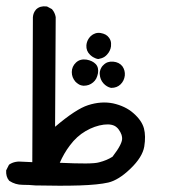

<svg xmlns="http://www.w3.org/2000/svg" viewBox="-52 -423 572 617"><path d="M62 172.9Q41.5 170.9 20.5 170.9Q8.8 170.9 -1.7 167.7Q-12.2 164.6 -22 158.2L-22.5 157.7L-22.9 157.2Q-28.3 150.9 -30.5 142.8Q-32.7 134.8 -32.2 125.5V124.5L-31.7 123.5L-23.9 107.9L-22.9 106.4L-22 105.5Q-4.4 93.8 21 96.7L51.8 98.1L53.7 -367.2V-367.7Q54.7 -382.3 64 -392.6L64.5 -393.1Q77.1 -404.8 97.2 -402.3H98.6L99.6 -401.9L114.3 -394L115.2 -393.6L115.7 -392.6Q124.5 -382.3 127 -368.2V-367.7V-367.2L125 -15.6Q192.4 -72.8 231 -85Q272.9 -98.6 311.5 -90.8Q331.1 -86.4 347.4 -78.6Q363.8 -70.8 377 -59.1Q403.8 -35.6 410.6 -10.3Q417 14.2 411.6 47.9Q405.8 82 367.2 119.1Q329.1 155.8 295.9 163.6Q263.7 170.9 204.1 172.9Q145.5 174.8 62.5 172.9ZM309.6 80.6Q343.3 37.1 340.3 19Q339.8 14.2 338.4 9.8Q336.9 5.4 334.7 1.5Q332.5 -2.4 329.8 -6.3Q327.1 -10.3 323.7 -13.2Q310.5 -25.9 281.7 -22.5Q252 -18.6 223.1 -1.7Q194.3 15.1 172.9 43.9Q163.1 56.6 154.8 71Q146.5 85.4 140.1 100.1Q191.9 102.5 223.4 102.3Q254.9 102.1 266.6 98.6Q291.5 92.3 309.6 80.6ZM304.7 -140.6Q297.9 -142.1 291.7 -145.8Q285.6 -149.4 280.3 -155.3Q269.5 -167.5 268.6 -184.1Q268.1 -188.5 268.8 -192.6Q269.5 -196.8 271 -200.4Q272.5 -204.1 274.7 -207.5Q276.9 -210.9 280.3 -213.9Q292.5 -226.6 311.8 -224.9Q331.1 -223.1 341.3 -210Q350.6 -196.8 349.1 -180.2Q348.1 -171.9 344.7 -164.8Q341.3 -157.7 335.4 -151.9Q323.7 -140.6 305.7 -140.6H305.2ZM216.3 -147.5Q213.4 -147.9 210.4 -148.4Q207.5 -148.9 204.8 -150.1Q202.1 -151.4 199.5 -153.1Q196.8 -154.8 194.6 -156.7Q192.4 -158.7 189.9 -161.1Q184.6 -167.5 181.6 -175Q178.7 -182.6 178.7 -191.4Q178.7 -200.2 182.1 -208Q185.5 -215.8 192.4 -222.2Q199.2 -228.5 207.8 -230.7Q216.3 -232.9 226.1 -231.4Q245.1 -228 255.4 -217.3Q266.1 -206.1 262.7 -187Q261.7 -182.6 260.5 -178.5Q259.3 -174.3 257.3 -170.7Q255.4 -167 252.7 -163.8Q250 -160.6 247.1 -158.2Q240.7 -152.8 233.2 -150.1Q225.6 -147.5 216.8 -147.5ZM262.7 -233.4Q261.2 -233.9 259.8 -234.1Q258.3 -234.4 256.8 -234.9Q255.4 -235.4 253.9 -236.1Q252.4 -236.8 251 -237.5Q249.5 -238.3 248 -239Q246.6 -239.7 245.1 -240.7Q243.7 -241.7 242.4 -242.7Q241.2 -243.7 239.7 -244.9Q238.3 -246.1 237.3 -247.1Q224.6 -259.3 225.6 -277.3Q226.1 -283.2 227.8 -288.3Q229.5 -293.5 232.4 -298.1Q235.4 -302.7 239.7 -307.1Q246.1 -313 254.2 -315.7Q262.2 -318.4 271.5 -316.9Q280.3 -315.4 287.1 -311.8Q293.9 -308.1 298.3 -301.8Q301.3 -297.9 303 -293.2Q304.7 -288.6 304.9 -283.9Q305.2 -279.3 304.7 -273.9Q303.7 -266.6 300.5 -260Q297.4 -253.4 292 -247.6Q288.6 -243.7 284.2 -240.7Q279.8 -237.8 274.9 -236.1Q270 -234.4 264.6 -233.4H263.7Z"/></svg>

Font: NaikaiFont
Style: SemiBold
Weight: 600
Version: Version 1.89